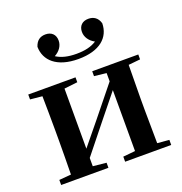

<svg xmlns="http://www.w3.org/2000/svg" viewBox="-144 -943 1014 1069"><g transform="rotate(-20 363.5 -409.0)"><path d="M368 -626C496 -626 559 -685 560 -768C550 -803 526 -818 495 -818C460 -818 437 -797 437 -761C437 -730 456 -703 487 -686C456 -666 418 -657 368 -657C318 -657 280 -666 249 -686C280 -703 299 -730 299 -761C299 -797 276 -818 241 -818C210 -818 187 -803 176 -768C177 -687 240 -626 368 -626ZM416 -507 488 -499V-450L346 -274L238 -142V-498L317 -507V-536H37V-507L108 -500C109 -442 110 -357 110 -301V-235C110 -179 109 -94 108 -36L37 -30V0H317V-30L238 -38V-87L375 -258L488 -398V-37L416 -30V0H689V-30L619 -36L617 -235V-301L619 -500L689 -507V-536H416Z"/></g></svg>

Font: Noto Serif KR
Style: Bold
Weight: 700
Designer: Ryoko NISHIZUKA 西塚涼子 (kana & ideographs); Frank Grießhammer (Latin, Greek & Cyrillic); Wenlong ZHANG 张文龙 (bopomofo); San
Foundry: Adobe
Version: Version 2.001;hotconv 1.1.0;makeotfexe 2.6.0